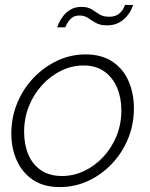

<svg xmlns="http://www.w3.org/2000/svg" viewBox="-20 -750 609 780"><path d="M223 10Q157 10 113.5 -19.5Q70 -49 48 -98.5Q26 -148 26 -207Q26 -274 50.5 -332.5Q75 -391 117.5 -435Q160 -479 214 -504Q268 -529 327 -529Q393 -529 437 -499.5Q481 -470 502.5 -420Q524 -370 524 -310Q524 -244 500 -186Q476 -128 434 -84Q392 -40 338 -15Q284 10 223 10ZM232 -35Q278 -35 321 -55Q364 -75 398.5 -111.5Q433 -148 453 -196.5Q473 -245 473 -302Q473 -353 455.5 -394Q438 -435 404 -459.5Q370 -484 319 -484Q273 -484 230 -463.5Q187 -443 152.5 -406Q118 -369 98 -320Q78 -271 78 -214Q78 -163 95 -122.5Q112 -82 146.5 -58.5Q181 -35 232 -35ZM415 -647Q387 -647 369.5 -657Q352 -667 337.5 -677Q323 -687 303 -687Q282 -687 270 -676Q258 -665 252 -653Q246 -641 245 -639H212Q213 -643 219 -656Q225 -669 236.5 -684.5Q248 -700 266.5 -711Q285 -722 311 -722Q337 -722 352.5 -712Q368 -702 383.5 -692Q399 -682 423 -682Q448 -682 462 -693Q476 -704 481.5 -716Q487 -728 488 -730H521Q520 -726 514 -712.5Q508 -699 495.5 -684Q483 -669 463 -658Q443 -647 415 -647Z"/></svg>

Font: Raleway Light
Style: Italic
Weight: 300
Italic angle: -12°
Designer: Matt McInerney, Pablo Impallari, Rodrigo Fuenzalida
Foundry: Matt McInerney, Pablo Impallari, Rodrigo Fuenzalida
Version: Version 4.026